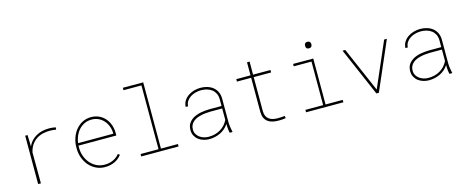

<svg xmlns="http://www.w3.org/2000/svg" viewBox="-41 -1383 4883 2026"><g transform="rotate(-15 2400.5 -370.0)"><path d="M456.5 -538.1Q474.1 -538.1 491.7 -535.9Q509.3 -533.7 525.4 -530.3L522.5 -505.4Q508.3 -507.8 491 -510Q473.6 -512.2 456.5 -512.2Q416 -512.2 377.7 -503.2Q339.4 -494.1 307.9 -473.4Q276.4 -452.6 253.2 -419.2Q230 -385.7 219.2 -337.4L220.7 0H190.4V-528.3H216.3L219.2 -436.5V-402.8Q248.5 -467.8 309.6 -503.2Q370.6 -538.6 456.5 -538.1Z M921.4 9.8Q867.2 9.8 823 -12Q778.8 -33.7 747.3 -70.3Q715.8 -106.9 698.2 -154.3Q680.7 -201.7 680.2 -252.9V-274.4Q680.7 -323.7 696.8 -371.1Q712.9 -418.5 742.7 -455.6Q772.5 -492.7 814.9 -515.4Q857.4 -538.1 911.1 -538.1Q959 -538.1 997.6 -520Q1036.1 -502 1063.2 -470.9Q1090.3 -439.9 1105 -398.9Q1119.6 -357.9 1120.1 -312.5V-281.7H706.5V-274.4V-252.9Q707 -207.5 722.7 -164.8Q738.3 -122.1 766.4 -89.1Q794.4 -56.2 833.7 -36.4Q873 -16.6 921.4 -16.1Q970.7 -15.6 1012 -33.2Q1053.2 -50.8 1085 -88.9L1104 -75.7Q1070.3 -31.7 1023.2 -11Q976.1 9.8 921.4 9.8ZM911.1 -511.7Q867.2 -511.7 832 -494.9Q796.9 -478 771.2 -449.7Q745.6 -421.4 729.7 -384.5Q713.9 -347.7 709 -308.1H1093.8V-314.5Q1093.8 -353.5 1080.3 -389.2Q1066.9 -424.8 1043 -452.1Q1019 -479.5 985.4 -495.6Q951.7 -511.7 911.1 -511.7Z M1316.9 -750H1539.1V-26.4H1724.6V0H1316.9V-26.4H1512.7V-723.6H1316.9Z M2283.2 0Q2277.3 -24.9 2275.4 -49.3Q2273.4 -73.7 2272.9 -98.6Q2255.9 -71.8 2232.2 -51.3Q2208.5 -30.8 2180.7 -17.3Q2152.8 -3.9 2121.6 2.9Q2090.3 9.8 2057.6 9.8Q2025.9 9.8 1995.6 0.2Q1965.3 -9.3 1941.9 -27.3Q1918.5 -45.4 1904.3 -72.3Q1890.1 -99.1 1890.1 -133.8Q1890.1 -181.2 1913.1 -212.2Q1936 -243.2 1972.4 -261.5Q2008.8 -279.8 2053.7 -287.1Q2098.6 -294.4 2142.6 -294.9H2272.9V-372.1Q2272 -407.7 2258.3 -434.1Q2244.6 -460.4 2221.9 -477.5Q2199.2 -494.6 2169.2 -503.2Q2139.2 -511.7 2106 -511.7Q2076.7 -511.7 2046.1 -503.9Q2015.6 -496.1 1990.7 -480.2Q1965.8 -464.4 1949.2 -440.2Q1932.6 -416 1931.2 -382.8L1904.8 -383.8Q1906.7 -422.4 1925.5 -451.2Q1944.3 -480 1972.9 -499.3Q2001.5 -518.6 2036.4 -528.3Q2071.3 -538.1 2106 -538.1Q2145 -538.1 2179.9 -527.6Q2214.8 -517.1 2241.2 -496.3Q2267.6 -475.6 2283 -444.1Q2298.3 -412.6 2299.3 -371.1V-106.4Q2299.8 -79.6 2304.2 -55.2Q2308.6 -30.8 2313.5 -4.4L2314 0ZM2057.6 -16.1Q2092.3 -15.6 2124.8 -23.7Q2157.2 -31.7 2185.3 -47.9Q2213.4 -64 2235.8 -87.9Q2258.3 -111.8 2272.9 -143.1V-268.1H2144Q2119.1 -267.6 2092.5 -265.1Q2065.9 -262.7 2040.5 -256.8Q2015.1 -251 1992.4 -241.2Q1969.7 -231.4 1952.9 -216.3Q1936 -201.2 1926 -180.4Q1916 -159.7 1916.5 -131.8Q1916.5 -104 1929.2 -82.3Q1941.9 -60.5 1962.2 -45.9Q1982.4 -31.2 2007.6 -23.7Q2032.7 -16.1 2057.6 -16.1Z M2680.2 -670.9 2679.7 -528.3H2870.1V-501.5H2679.7V-126.5Q2680.7 -95.7 2690.7 -75Q2700.7 -54.2 2718.3 -41.3Q2735.8 -28.3 2759.5 -22.5Q2783.2 -16.6 2811.5 -16.6Q2851.1 -16.6 2889.2 -21L2894.5 3.9Q2874.5 7.8 2854.5 8.8Q2834.5 9.8 2814 9.8Q2778.8 9.8 2749.5 2.7Q2720.2 -4.4 2698.7 -20.5Q2677.2 -36.6 2665 -62.5Q2652.8 -88.4 2651.9 -126.5V-501.5H2496.6V-528.3H2651.9V-670.9Z M3117.2 -528.3H3337.4V-26.4H3524.9V0H3117.2V-26.4H3311V-502H3117.2ZM3288.6 -678.7Q3288.6 -685.5 3290 -692.1Q3291.5 -698.7 3295.4 -703.9Q3299.3 -709 3305.9 -711.9Q3312.5 -714.8 3322.8 -714.8Q3332.5 -714.8 3339.1 -711.9Q3345.7 -709 3349.9 -703.9Q3354 -698.7 3355.7 -692.1Q3357.4 -685.5 3357.4 -678.7Q3357.4 -665.5 3349.9 -654.8Q3342.3 -644 3322.8 -644Q3302.7 -644 3295.7 -654.8Q3288.6 -665.5 3288.6 -678.7Z M3899.4 -38.6 4111.8 -528.3H4141.6L3912.6 0H3885.7L3657.2 -528.3H3687Z M4683.6 0Q4677.7 -24.9 4675.8 -49.3Q4673.8 -73.7 4673.3 -98.6Q4656.2 -71.8 4632.6 -51.3Q4608.9 -30.8 4581.1 -17.3Q4553.2 -3.9 4522 2.9Q4490.7 9.8 4458 9.8Q4426.3 9.8 4396 0.2Q4365.7 -9.3 4342.3 -27.3Q4318.8 -45.4 4304.7 -72.3Q4290.5 -99.1 4290.5 -133.8Q4290.5 -181.2 4313.5 -212.2Q4336.4 -243.2 4372.8 -261.5Q4409.2 -279.8 4454.1 -287.1Q4499 -294.4 4543 -294.9H4673.3V-372.1Q4672.4 -407.7 4658.7 -434.1Q4645 -460.4 4622.3 -477.5Q4599.6 -494.6 4569.6 -503.2Q4539.6 -511.7 4506.3 -511.7Q4477.1 -511.7 4446.5 -503.9Q4416 -496.1 4391.1 -480.2Q4366.2 -464.4 4349.6 -440.2Q4333 -416 4331.5 -382.8L4305.2 -383.8Q4307.1 -422.4 4325.9 -451.2Q4344.7 -480 4373.3 -499.3Q4401.9 -518.6 4436.8 -528.3Q4471.7 -538.1 4506.3 -538.1Q4545.4 -538.1 4580.3 -527.6Q4615.2 -517.1 4641.6 -496.3Q4668 -475.6 4683.3 -444.1Q4698.7 -412.6 4699.7 -371.1V-106.4Q4700.2 -79.6 4704.6 -55.2Q4709 -30.8 4713.9 -4.4L4714.4 0ZM4458 -16.1Q4492.7 -15.6 4525.1 -23.7Q4557.6 -31.7 4585.7 -47.9Q4613.8 -64 4636.2 -87.9Q4658.7 -111.8 4673.3 -143.1V-268.1H4544.4Q4519.5 -267.6 4492.9 -265.1Q4466.3 -262.7 4440.9 -256.8Q4415.5 -251 4392.8 -241.2Q4370.1 -231.4 4353.3 -216.3Q4336.4 -201.2 4326.4 -180.4Q4316.4 -159.7 4316.9 -131.8Q4316.9 -104 4329.6 -82.3Q4342.3 -60.5 4362.5 -45.9Q4382.8 -31.2 4408 -23.7Q4433.1 -16.1 4458 -16.1Z"/></g></svg>

Font: Roboto Mono Thin
Style: Regular
Weight: 250
Designer: Google
Version: Version 2.000985; 2015; ttfautohint (v1.3)